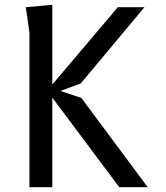

<svg xmlns="http://www.w3.org/2000/svg" viewBox="-20 -780 690 800"><path d="M102.5 0V-645L87.5 -750L198 -760V-428L471 -750H582L316.5 -432.5L232 -401L319 -372L595.5 0H477L198 -373V0Z"/></svg>

Font: B612 Mono
Style: Regular
Weight: 400
Version: Version 1.005